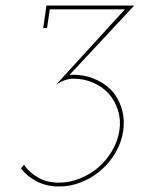

<svg xmlns="http://www.w3.org/2000/svg" viewBox="-20 -670 555 698"><path d="M183 -361Q198 -372 214.5 -378Q231 -384 247 -384Q286 -384 319.5 -369Q353 -354 376 -329Q398 -303 409 -268.5Q420 -234 414 -195Q408 -157 388 -122.5Q368 -88 338 -62Q308 -36 270.5 -21Q233 -6 194 -6Q152 -6 119.5 -24Q87 -42 67 -71L56 -58Q79 -28 114.5 -10Q150 8 195 8Q237 8 276.5 -8Q316 -24 348 -52Q379 -79 400.5 -116Q422 -153 428 -195Q434 -240 421.5 -278.5Q409 -317 383 -344Q356 -371 317.5 -385.5Q279 -400 233 -398L468 -650H149L137 -568H151L161 -636H434Z"/></svg>

Font: Josefin Slab Thin
Style: Italic
Weight: 100
Italic angle: -12°
Designer: Santiago Orozco
Foundry: Typemade
Version: Version 2.000